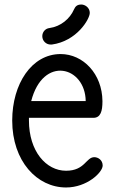

<svg xmlns="http://www.w3.org/2000/svg" viewBox="-20 -820 527 849"><path d="M204 -623C205 -623 208 -623 209 -623C320 -638 377 -736 377 -763C377 -787 355 -800 340 -800C320 -800 313 -791 307 -778C289 -737 249 -703 199 -696C180 -694 167 -678 167 -660C167 -639 184 -623 204 -623ZM359 -373H118C170 -576 357 -527 359 -373ZM434 -88C434 -112 414 -125 397 -125C360 -125 356 -65 272 -65C184 -65 108 -151 108 -287C108 -291 108 -295 108 -299H393C425 -299 433 -329 433 -371V-373C432 -493 348 -581 248 -581C120 -581 34 -449 34 -287C34 -107 144 9 272 9C365 9 434 -58 434 -88Z"/></svg>

Font: LS
Style: Regular
Weight: 400
Designer: BSozoo
Foundry: BSozoo
Version: Version 001.000